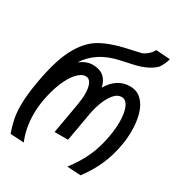

<svg xmlns="http://www.w3.org/2000/svg" viewBox="-186 -917 972 1044"><g transform="rotate(30 300.0 -395.0)"><path d="M2 -166Q2 -228.5 17.5 -317Q43 -463.5 84.8 -543.8Q126.5 -624 185.2 -660.8Q244 -697.5 340 -719L425 -738Q443 -742 463 -759.2Q483 -776.5 489.5 -793L579 -787Q570.5 -753 550.5 -724.5Q507.5 -681 419.5 -662L345.5 -646Q279.5 -631.5 231.8 -600.8Q184 -570 152 -520.5Q191.5 -551.5 233 -551.5Q275 -551.5 300.2 -531Q325.5 -510.5 335.5 -468.5Q385.5 -551.5 466 -551.5Q510.5 -551.5 539.2 -523.2Q568 -495 581.2 -448.2Q594.5 -401.5 594.5 -344.5Q594.5 -298.5 586 -251.5Q573.5 -180.5 546.5 -119.5Q519.5 -58.5 474 2.5L388 -2.5Q434.5 -62 462.8 -124Q491 -186 504 -259.5Q513 -311.5 513 -354.5Q513 -411.5 497.8 -445Q482.5 -478.5 455 -478.5Q429.5 -478.5 408.2 -453.2Q387 -428 372.2 -389.8Q357.5 -351.5 350.5 -313L318.5 -131H234L267 -319Q274.5 -363 274.5 -392.5Q274.5 -432 263.5 -455.2Q252.5 -478.5 230.5 -478.5Q203.5 -478.5 176.2 -448.2Q149 -418 127.5 -365.5Q106 -313 94.5 -248.5Q86.5 -204 86.5 -159Q86.5 -71.5 117.5 2.5L32 -2.5Q17.5 -42 9.8 -80.5Q2 -119 2 -166Z"/></g></svg>

Font: JuliaMono
Style: Italic
Weight: 400
Italic angle: -9°
Monospace: yes
Designer: cormullion
Foundry: corm
Version: Version 0.057; ttfautohint (v1.8.4)